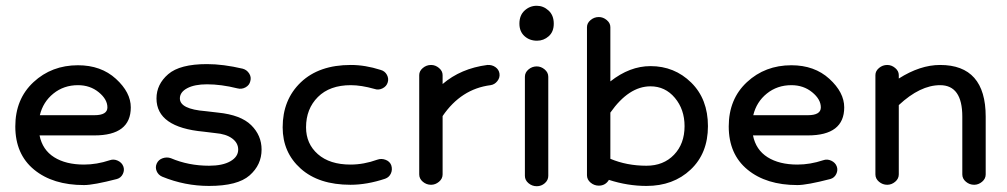

<svg xmlns="http://www.w3.org/2000/svg" viewBox="-20 -631 3487 665"><path d="M271 10Q163 10 98 -43.5Q33 -97 33 -193Q33 -288 96 -346.5Q159 -405 250 -405Q330 -405 381.5 -358Q433 -311 433 -259Q433 -162 307 -162H117Q127 -112 167.5 -86.5Q208 -61 271 -61Q315 -61 360 -76Q374 -81 388 -74.5Q402 -68 407 -55Q412 -42 405.5 -28.5Q399 -15 385 -11Q304 10 271 10ZM250 -336Q201 -336 165 -307Q129 -278 118 -232H307Q352 -232 352 -259Q352 -287 322 -311.5Q292 -336 250 -336Z M704 13Q620 13 542 -19Q528 -25 522.5 -38.5Q517 -52 523 -65Q529 -78 543.5 -83Q558 -88 572 -83Q633 -57 704 -57Q751 -57 778 -72.5Q805 -88 805 -113Q805 -136 784 -151.5Q763 -167 726 -170L685 -175Q522 -190 522 -290Q522 -339 562.5 -374Q603 -409 697 -409Q753 -409 821 -393Q835 -389 843 -376.5Q851 -364 847 -350Q844 -336 830.5 -328.5Q817 -321 802 -325Q746 -339 697 -339Q654 -339 628.5 -325.5Q603 -312 603 -290Q603 -253 692 -246L735 -241Q814 -233 850 -197.5Q886 -162 886 -113Q886 -60 844.5 -23.5Q803 13 704 13Z M1194 9Q1084 9 1021.5 -47Q959 -103 959 -190Q959 -286 1022 -346Q1085 -406 1195 -406Q1245 -406 1298 -389Q1313 -385 1320 -372Q1327 -359 1323 -346Q1319 -332 1305 -325Q1291 -318 1277 -323Q1231 -336 1195 -336Q1122 -336 1081 -295Q1040 -254 1040 -190Q1040 -133 1081 -97Q1122 -61 1194 -61Q1240 -61 1287 -78Q1301 -83 1315.5 -77.5Q1330 -72 1335 -59Q1340 -44 1334 -30.5Q1328 -17 1314 -12Q1251 9 1194 9Z M1473 9Q1457 9 1444.5 -1.5Q1432 -12 1432 -27V-371Q1432 -385 1444.5 -395.5Q1457 -406 1473 -406Q1488 -406 1500.5 -395.5Q1513 -385 1513 -371V-340Q1576 -394 1668 -406Q1684 -407 1696 -398.5Q1708 -390 1710 -376Q1712 -362 1702.5 -350Q1693 -338 1679 -336Q1577 -323 1513 -229V-27Q1513 -12 1500.5 -1.5Q1488 9 1473 9Z M1798 -22V-365Q1798 -380 1810.5 -390.5Q1823 -401 1839 -401Q1854 -401 1866.5 -390.5Q1879 -380 1879 -365V-22Q1879 -7 1867 3.5Q1855 14 1839 14Q1823 14 1810.5 3.5Q1798 -7 1798 -22ZM1840 -490Q1814 -490 1796.5 -506Q1779 -522 1779 -549Q1779 -578 1797 -594.5Q1815 -611 1839 -611Q1862 -611 1880 -594.5Q1898 -578 1898 -549Q1898 -521 1880.5 -505.5Q1863 -490 1840 -490Z M2054 12Q2038 12 2025.5 1.5Q2013 -9 2013 -24V-537Q2013 -551 2025.5 -561.5Q2038 -572 2054 -572Q2069 -572 2081.5 -561.5Q2094 -551 2094 -537V-349Q2161 -402 2233 -402Q2316 -402 2374 -345Q2432 -288 2432 -194Q2432 -100 2372 -43.5Q2312 13 2219 13Q2154 13 2089 -8Q2077 12 2054 12ZM2233 -332Q2158 -332 2094 -241V-81Q2151 -57 2219 -57Q2278 -57 2314.5 -95Q2351 -133 2351 -194Q2351 -252 2317.5 -292Q2284 -332 2233 -332Z M2742 10Q2634 10 2569 -43.5Q2504 -97 2504 -193Q2504 -288 2567 -346.5Q2630 -405 2721 -405Q2801 -405 2852.5 -358Q2904 -311 2904 -259Q2904 -162 2778 -162H2588Q2598 -112 2638.5 -86.5Q2679 -61 2742 -61Q2786 -61 2831 -76Q2845 -81 2859 -74.5Q2873 -68 2878 -55Q2883 -42 2876.5 -28.5Q2870 -15 2856 -11Q2775 10 2742 10ZM2721 -336Q2672 -336 2636 -307Q2600 -278 2589 -232H2778Q2823 -232 2823 -259Q2823 -287 2793 -311.5Q2763 -336 2721 -336Z M3053 9Q3037 9 3024.5 -1.5Q3012 -12 3012 -27V-371Q3012 -385 3024.5 -395.5Q3037 -406 3053 -406Q3068 -406 3080.5 -395.5Q3093 -385 3093 -371V-359Q3167 -406 3236 -406Q3394 -406 3394 -227V-27Q3394 -12 3381.5 -1.5Q3369 9 3354 9Q3338 9 3325.5 -1.5Q3313 -12 3313 -27V-227Q3313 -336 3236 -336Q3167 -336 3093 -267V-27Q3093 -12 3080.5 -1.5Q3068 9 3053 9Z"/></svg>

Font: Hoogli Semibold
Style: Regular
Weight: 600
Designer: Anand Singh Naorem
Foundry: Brand New Type
Version: Version 1.00 b007